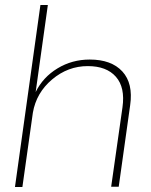

<svg xmlns="http://www.w3.org/2000/svg" viewBox="-20 -750 607 770"><path d="M171.9 -730 123 -380.9Q152.3 -440.4 210.7 -475.8Q269 -511.2 339.8 -511.2Q426.8 -511.2 470.7 -463.4Q514.6 -415.5 502 -328.1L456.1 -1H425.8L471.2 -319.8Q482.4 -399.4 444.8 -442.1Q407.2 -484.9 332 -484.9Q252.4 -484.9 189 -431.4Q125.5 -377.9 111.8 -297.9L69.8 0H40L142.1 -730Z"/></svg>

Font: Human Sans ExtraLight
Style: Italic
Weight: 200
Italic angle: -8°
Designer: Tim Radville
Foundry: Continuum
Version: Version 1.000;FEAKit 1.0